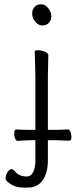

<svg xmlns="http://www.w3.org/2000/svg" viewBox="-20 -713 351 890"><path d="M39 146Q6 128 6 113.5Q6 99 15 85Q24 71 32.5 71Q41 71 50 82Q68 105 104 105Q124 105 134 84Q144 63 144 31V-63H116L92 -62L62 -60H61Q55 -60 50.5 -70.5Q46 -81 46 -97Q46 -113 57 -113Q87 -111 116 -111H144V-364L141 -475Q141 -480 156 -480Q171 -480 187.5 -473.5Q204 -467 204 -457L202 -364V-111H245Q257 -111 295 -113H296Q301 -113 306 -103Q311 -93 311 -77Q311 -61 301 -61Q279 -61 245 -63H202V30Q202 103 165 137Q144 157 101.5 157Q59 157 39 146ZM50 82ZM129 -649.5Q129 -668 140 -680.5Q151 -693 170.5 -693Q190 -693 204 -674.5Q218 -656 218 -637.5Q218 -619 206.5 -607Q195 -595 176 -595Q157 -595 143 -613Q129 -631 129 -649.5Z"/></svg>

Font: LXGW WenKai TC Light
Style: Regular
Weight: 300
Designer: LXGW / Fontworks Inc.
Foundry: LXGW / Fontworks Inc.
Version: Version 1.330